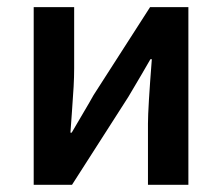

<svg xmlns="http://www.w3.org/2000/svg" viewBox="-20 -511 614 531"><path d="M73.2 0V-491.2H185.1V-321.8Q185.1 -298.8 183.6 -271Q182.1 -243.2 179 -202.4Q175.8 -161.6 174.8 -144H178.2Q184.6 -155.3 207.3 -193.6Q230 -231.9 238.8 -248L395 -491.2H501V0H389.2V-168.9Q389.2 -210.9 399.9 -347.2H396Q376.5 -313 335 -243.2L179.2 0Z"/></svg>

Font: Toshiba Sans Medium
Style: Regular
Weight: 500
Designer: Paul D. Hunt
Foundry: Toshiba Corporation
Version: Version 2.020;PS 2.0;hotconv 1.0.86;makeotf.lib2.5.63406